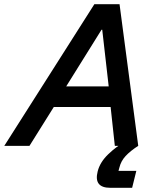

<svg xmlns="http://www.w3.org/2000/svg" viewBox="-78 -695 746 915"><path d="M-57.5 0 371.7 -675H491.7L580.8 0H469.2L449.2 -185H178.3L62.5 0ZM237.5 -283.3H440L409.2 -553.3H405.8ZM447.5 200Q367.5 200 387.5 121.7Q398.3 78.3 437.5 40.4Q476.7 2.5 520 -20.8L580.8 0Q543.3 24.2 520.8 48.3Q498.3 72.5 490.8 104.2L486.7 119.2H571.7L551.7 200Z"/></svg>

Font: Funnel Sans Medium
Style: Italic
Weight: 500
Italic angle: -14.036°
Version: Version 1.000; Beta; Release 5; Build 24; ttfautohint (v1.8.